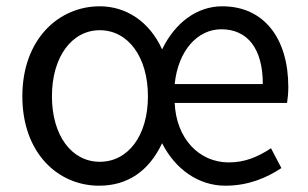

<svg xmlns="http://www.w3.org/2000/svg" viewBox="-20 -577 977 610"><path d="M295 13C385 13 453 -33 495 -122C537 -39 611 13 696 13C769 13 827 -12 874 -43L841 -106C800 -79 759 -61 707 -61C613 -61 540 -136 535 -250H892C894 -263 896 -281 896 -300C896 -455 819 -557 686 -557C606 -557 536 -505 495 -420C455 -509 380 -557 297 -557C166 -557 51 -452 51 -271C51 -91 164 13 295 13ZM297 -63C208 -63 145 -146 145 -271C145 -396 208 -481 297 -481C387 -481 450 -396 450 -271C450 -146 387 -63 297 -63ZM535 -310C546 -417 608 -484 683 -484C766 -484 815 -423 815 -310Z"/></svg>

Font: Squished Noto Sans CJK JP Regular
Style: Regular
Weight: 400
Designer: Ryoko NISHIZUKA (kana & ideographs); Paul D. Hunt (Latin, Greek & Cyrillic); Wenlong ZHANG (bopomofo); Sandoll Communica
Foundry: Adobe Systems Incorporated
Version: Version 1.004;PS 1.004;hotconv 1.0.82;makeotf.lib2.5.63406